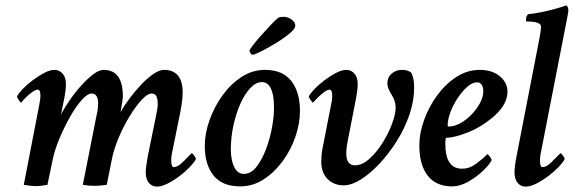

<svg xmlns="http://www.w3.org/2000/svg" viewBox="-20 -694 2154 721"><path d="M569.3 6.8Q550.8 6.8 539.1 -7.3Q527.3 -21.5 527.3 -46.9Q527.3 -56.6 529.3 -71.8Q531.2 -86.9 535.2 -108.4L563.5 -247.1Q572.3 -287.1 572.3 -301.8Q572.3 -322.3 567.4 -332.5Q562.5 -342.8 548.8 -342.8Q534.2 -342.8 512.2 -319.3Q490.2 -295.9 467.3 -258.3Q444.3 -220.7 426.3 -178.2Q408.2 -135.7 400.4 -97.7L380.9 0Q368.2 2 356.9 2.9Q345.7 3.9 335.9 3.9Q323.2 3.9 312.5 2.9Q301.8 2 291 0L341.8 -256.8Q345.7 -273.4 347.2 -285.2Q348.6 -296.9 348.6 -303.7Q348.6 -342.8 324.2 -342.8Q308.6 -342.8 287.1 -318.8Q265.6 -294.9 243.7 -256.3Q221.7 -217.8 203.6 -174.8Q185.5 -131.8 177.7 -93.8L158.2 0Q147.5 2 136.2 3.4Q125 4.9 114.3 4.9Q104.5 4.9 93.3 3.4Q82 2 69.3 0L127.9 -302.7Q129.9 -313.5 130.9 -321.3Q131.8 -329.1 131.8 -334Q131.8 -357.4 122.1 -357.4Q114.3 -357.4 101.6 -348.6Q88.9 -339.8 77.1 -328.1Q65.4 -316.4 59.6 -308.6Q56.6 -308.6 50.3 -318.4Q43.9 -328.1 43.9 -332Q49.8 -343.8 65.9 -360.4Q82 -377 103.5 -393.1Q125 -409.2 146.5 -420.4Q168 -431.6 184.6 -431.6Q203.1 -431.6 215.3 -417.5Q227.5 -403.3 227.5 -378.9Q227.5 -369.1 226.1 -355Q224.6 -340.8 220.7 -321.3L209 -263.7Q223.6 -292 244.1 -321.3Q264.6 -350.6 287.6 -375.5Q310.5 -400.4 331.5 -416Q352.5 -431.6 369.1 -431.6Q441.4 -431.6 441.4 -332Q441.4 -321.3 432.6 -272.5Q447.3 -298.8 468.3 -326.7Q489.3 -354.5 512.2 -378.4Q535.2 -402.3 557.1 -417Q579.1 -431.6 595.7 -431.6Q666 -431.6 666 -345.7Q666 -328.1 662.1 -301.8Q658.2 -275.4 650.4 -240.2L625 -114.3Q624 -110.4 623.5 -104.5Q623 -98.6 623 -90.8Q623 -66.4 632.8 -66.4Q647.5 -66.4 666 -85Q684.6 -103.5 700.2 -119.1Q702.1 -119.1 709 -109.9Q715.8 -100.6 715.8 -96.7Q710 -85 693.4 -67.4Q676.8 -49.8 654.8 -33.2Q632.8 -16.6 609.9 -4.9Q586.9 6.8 569.3 6.8Z M881.8 5.9Q814.5 5.9 781.7 -35.2Q749 -76.2 749 -146.5Q749 -192.4 766.6 -242.2Q784.2 -292 814.9 -335Q845.7 -377.9 886.7 -404.8Q927.7 -431.6 974.6 -431.6Q1041 -431.6 1073.7 -390.1Q1106.4 -348.6 1106.4 -277.3Q1106.4 -230.5 1089.4 -180.7Q1072.3 -130.9 1041.5 -88.9Q1010.7 -46.9 970.2 -20.5Q929.7 5.9 881.8 5.9ZM895.5 -41Q922.9 -41 943.8 -68.4Q964.8 -95.7 980 -136.7Q995.1 -177.7 1002.4 -220.7Q1009.8 -263.7 1008.8 -294.9Q1008.8 -337.9 997.1 -361.8Q985.4 -385.7 963.9 -385.7Q941.4 -385.7 920.4 -363.8Q899.4 -341.8 882.8 -304.7Q866.2 -267.6 856.4 -222.2Q846.7 -176.8 846.7 -130.9Q847.7 -88.9 860.4 -64.9Q873 -41 895.5 -41ZM927.7 -488.3Q924.8 -488.3 920.9 -494.1Q917 -500 917 -503.9Q917 -506.8 928.7 -522.5Q940.4 -538.1 958.5 -558.6Q976.6 -579.1 994.6 -598.1Q1012.7 -617.2 1024.4 -627Q1031.2 -630.9 1043.9 -630.9Q1061.5 -630.9 1075.2 -620.6Q1088.9 -610.4 1088.9 -597.7Q1088.9 -587.9 1074.2 -574.2Q1059.6 -560.5 1037.6 -545.9Q1015.6 -531.2 992.2 -518.1Q968.8 -504.9 951.2 -496.6Q933.6 -488.3 927.7 -488.3Z M1270.5 2Q1233.4 2 1210 -22Q1186.5 -45.9 1186.5 -85.9Q1186.5 -99.6 1187.5 -111.3Q1188.5 -123 1190.4 -132.8L1223.6 -302.7Q1225.6 -310.5 1226.6 -318.4Q1227.5 -326.2 1227.5 -334Q1227.5 -357.4 1217.8 -357.4Q1210 -357.4 1197.8 -348.6Q1185.5 -339.8 1173.8 -328.1Q1162.1 -316.4 1155.3 -308.6Q1153.3 -308.6 1146.5 -318.4Q1139.6 -328.1 1139.6 -332Q1145.5 -343.8 1161.6 -360.4Q1177.7 -377 1199.2 -393.1Q1220.7 -409.2 1242.2 -420.4Q1263.7 -431.6 1280.3 -431.6Q1298.8 -431.6 1311 -417.5Q1323.2 -403.3 1323.2 -378.9Q1323.2 -366.2 1321.3 -352.1Q1319.3 -337.9 1316.4 -321.3L1286.1 -167Q1280.3 -137.7 1280.3 -118.2Q1280.3 -73.2 1313.5 -73.2Q1339.8 -73.2 1366.7 -97.2Q1393.6 -121.1 1416 -156.7Q1438.5 -192.4 1452.1 -229Q1465.8 -265.6 1465.8 -291Q1465.8 -314.5 1450.2 -338.9Q1434.6 -363.3 1434.6 -380.9Q1434.6 -403.3 1450.7 -417.5Q1466.8 -431.6 1489.3 -431.6Q1510.7 -431.6 1523.4 -421.9Q1535.2 -403.3 1535.2 -365.2Q1535.2 -315.4 1517.6 -263.7Q1500 -211.9 1470.2 -164.6Q1440.4 -117.2 1405.3 -79.6Q1370.1 -42 1335 -20Q1299.8 2 1270.5 2Z M1677.7 5.9Q1617.2 5.9 1585.9 -34.7Q1554.7 -75.2 1554.7 -148.4Q1554.7 -194.3 1572.8 -244.1Q1590.8 -293.9 1622.1 -336.4Q1653.3 -378.9 1694.3 -405.3Q1735.4 -431.6 1781.2 -431.6Q1828.1 -431.6 1856.9 -407.7Q1885.7 -383.8 1885.7 -349.6Q1885.7 -304.7 1839.8 -261.7Q1793 -219.7 1740.2 -198.2Q1687.5 -176.8 1656.2 -176.8Q1652.3 -176.8 1652.3 -154.3Q1652.3 -60.5 1714.8 -60.5Q1743.2 -60.5 1768.1 -79.1Q1793 -97.7 1810.5 -115.2Q1812.5 -115.2 1819.3 -106Q1826.2 -96.7 1826.2 -92.8Q1818.4 -76.2 1793.9 -52.7Q1769.5 -29.3 1738.3 -11.7Q1707 5.9 1677.7 5.9ZM1665 -218.8Q1685.5 -218.8 1708 -231Q1730.5 -243.2 1750 -263.2Q1769.5 -283.2 1782.2 -306.6Q1794.9 -330.1 1794.9 -351.6Q1794.9 -366.2 1789.1 -375.5Q1783.2 -384.8 1771.5 -384.8Q1753.9 -384.8 1734.9 -368.2Q1715.8 -351.6 1698.7 -325.7Q1681.6 -299.8 1671.4 -272.5Q1661.1 -245.1 1661.1 -222.7Q1661.1 -218.8 1665 -218.8Z M1954.1 6.8Q1935.5 6.8 1923.8 -7.3Q1912.1 -21.5 1912.1 -46.9Q1912.1 -57.6 1914.1 -73.2Q1916 -88.9 1919.9 -108.4L2005.9 -550.8Q2011.7 -582 2011.7 -593.8Q2011.7 -613.3 1958 -613.3Q1955.1 -613.3 1955.1 -620.1Q1955.1 -632.8 1962.9 -640.6Q1983.4 -642.6 2010.7 -647.9Q2038.1 -653.3 2064.5 -660.6Q2090.8 -668 2106.4 -673.8Q2114.3 -668.9 2114.3 -654.3Q2114.3 -646.5 2099.6 -574.2L2009.8 -114.3Q2008.8 -109.4 2008.3 -103.5Q2007.8 -97.7 2007.8 -90.8Q2007.8 -66.4 2017.6 -66.4Q2032.2 -66.4 2050.8 -85Q2069.3 -103.5 2085 -119.1Q2086.9 -119.1 2093.8 -109.9Q2100.6 -100.6 2100.6 -96.7Q2094.7 -85 2078.1 -67.4Q2061.5 -49.8 2039.6 -33.2Q2017.6 -16.6 1994.6 -4.9Q1971.7 6.8 1954.1 6.8Z"/></svg>

Font: Crimson Text SemiBold
Style: Italic
Weight: 600
Italic angle: -11°
Designer: Sebastian Kosch
Foundry: Sebastian Kosch
Version: Version 1.100; ttfautohint (v1.8.4)